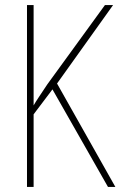

<svg xmlns="http://www.w3.org/2000/svg" viewBox="-20 -734 473 754"><path d="M433 0 204 -406 424 -714H392L166 -403C141 -365 122 -338 112 -320V-714H86V0H112V-285L186 -383L404 0Z"/></svg>

Font: Noto Sans Sinhala Condensed Thin
Style: Regular
Weight: 100
Width: 3
Designer: Jelle Bosma - Monotype Design Team
Foundry: Monotype Imaging Inc.
Version: Version 2.006